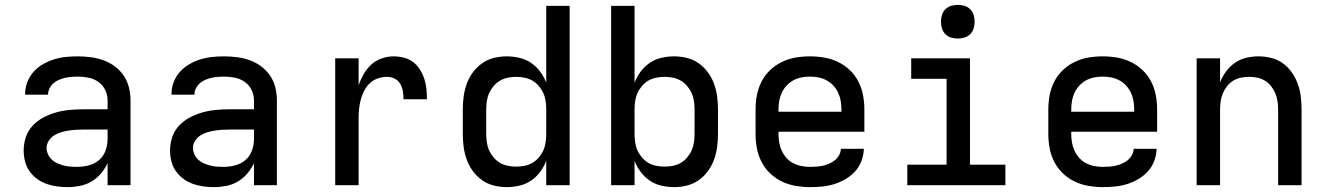

<svg xmlns="http://www.w3.org/2000/svg" viewBox="-20 -759 5440 787"><path d="M257 8Q235 8 213 5Q191 2 170 -5.5Q149 -13 131 -26.5Q113 -40 100.5 -58Q88 -76 82.5 -98Q77 -120 77 -142Q77 -170 86 -197Q95 -224 114.5 -244.5Q134 -265 159 -278Q184 -291 211 -298.5Q238 -306 266 -308.5Q294 -311 322 -311H421V-348Q421 -370 411 -390.5Q401 -411 383 -423.5Q365 -436 343 -440.5Q321 -445 299 -445Q286 -445 273 -444Q260 -443 247 -440Q234 -437 222 -432Q210 -427 200 -418.5Q190 -410 183.5 -397.5Q177 -385 177 -372V-371H83V-374Q83 -399 92 -422.5Q101 -446 117.5 -464.5Q134 -483 155.5 -495.5Q177 -508 201 -515.5Q225 -523 249.5 -525.5Q274 -528 299 -528Q325 -528 352 -524.5Q379 -521 404 -512Q429 -503 450.5 -487Q472 -471 487 -449Q502 -427 508.5 -400.5Q515 -374 515 -348V0H421V-90Q410 -67 393.5 -47.5Q377 -28 355 -15Q333 -2 307.5 3Q282 8 257 8ZM295 -75Q319 -75 343 -81Q367 -87 385.5 -102.5Q404 -118 412.5 -141.5Q421 -165 421 -189V-228H322Q306 -228 290.5 -227Q275 -226 259.5 -223.5Q244 -221 229 -216.5Q214 -212 201 -203.5Q188 -195 179.5 -181.5Q171 -168 171 -152Q171 -139 177 -126Q183 -113 193 -104Q203 -95 215.5 -89.5Q228 -84 241.5 -80.5Q255 -77 268.5 -76Q282 -75 295 -75Z M857 8Q835 8 813 5Q791 2 770 -5.5Q749 -13 731 -26.5Q713 -40 700.5 -58Q688 -76 682.5 -98Q677 -120 677 -142Q677 -170 686 -197Q695 -224 714.5 -244.5Q734 -265 759 -278Q784 -291 811 -298.5Q838 -306 866 -308.5Q894 -311 922 -311H1021V-348Q1021 -370 1011 -390.5Q1001 -411 983 -423.5Q965 -436 943 -440.5Q921 -445 899 -445Q886 -445 873 -444Q860 -443 847 -440Q834 -437 822 -432Q810 -427 800 -418.5Q790 -410 783.5 -397.5Q777 -385 777 -372V-371H683V-374Q683 -399 692 -422.5Q701 -446 717.5 -464.5Q734 -483 755.5 -495.5Q777 -508 801 -515.5Q825 -523 849.5 -525.5Q874 -528 899 -528Q925 -528 952 -524.5Q979 -521 1004 -512Q1029 -503 1050.5 -487Q1072 -471 1087 -449Q1102 -427 1108.5 -400.5Q1115 -374 1115 -348V0H1021V-90Q1010 -67 993.5 -47.5Q977 -28 955 -15Q933 -2 907.5 3Q882 8 857 8ZM895 -75Q919 -75 943 -81Q967 -87 985.5 -102.5Q1004 -118 1012.5 -141.5Q1021 -165 1021 -189V-228H922Q906 -228 890.5 -227Q875 -226 859.5 -223.5Q844 -221 829 -216.5Q814 -212 801 -203.5Q788 -195 779.5 -181.5Q771 -168 771 -152Q771 -139 777 -126Q783 -113 793 -104Q803 -95 815.5 -89.5Q828 -84 841.5 -80.5Q855 -77 868.5 -76Q882 -75 895 -75Z M1354 0V-520H1450V-409Q1458 -433 1470.5 -455Q1483 -477 1501.5 -494Q1520 -511 1544.5 -519.5Q1569 -528 1594 -528Q1615 -528 1636 -522.5Q1657 -517 1673.5 -504.5Q1690 -492 1701.5 -473.5Q1713 -455 1719.5 -435Q1726 -415 1728 -394Q1730 -373 1730 -352H1634Q1634 -368 1631.5 -384Q1629 -400 1621 -414.5Q1613 -429 1598 -436.5Q1583 -444 1567 -444Q1547 -444 1528.5 -437.5Q1510 -431 1496 -418Q1482 -405 1473 -387.5Q1464 -370 1459 -351.5Q1454 -333 1452 -314Q1450 -295 1450 -276V0Z M2057 8Q2030 8 2004 1.5Q1978 -5 1956 -20.5Q1934 -36 1918 -58Q1902 -80 1893 -105Q1884 -130 1880.5 -156.5Q1877 -183 1877 -210V-310Q1877 -337 1880.5 -363.5Q1884 -390 1893 -415Q1902 -440 1918 -462Q1934 -484 1956 -499.5Q1978 -515 2004 -521.5Q2030 -528 2057 -528Q2083 -528 2109 -522Q2135 -516 2156.5 -501.5Q2178 -487 2194 -465.5Q2210 -444 2219 -420V-735H2315V0H2219V-100Q2210 -76 2194 -54.5Q2178 -33 2156.5 -18.5Q2135 -4 2109 2Q2083 8 2057 8ZM2096 -76Q2113 -76 2130.5 -79.5Q2148 -83 2162.5 -91.5Q2177 -100 2188.5 -113.5Q2200 -127 2207 -142.5Q2214 -158 2216.5 -175.5Q2219 -193 2219 -210V-310Q2219 -327 2216.5 -344.5Q2214 -362 2207 -377.5Q2200 -393 2188.5 -406.5Q2177 -420 2162.5 -428.5Q2148 -437 2130.5 -440.5Q2113 -444 2096 -444Q2079 -444 2061.5 -440.5Q2044 -437 2029.5 -428.5Q2015 -420 2003.5 -406.5Q1992 -393 1985 -377.5Q1978 -362 1975.5 -344.5Q1973 -327 1973 -310V-210Q1973 -193 1975.5 -175.5Q1978 -158 1985 -142.5Q1992 -127 2003.5 -113.5Q2015 -100 2029.5 -91.5Q2044 -83 2061.5 -79.5Q2079 -76 2096 -76Z M2743 8Q2717 8 2691 2Q2665 -4 2643.5 -18.5Q2622 -33 2606 -54.5Q2590 -76 2581 -100V0H2485V-735H2581V-420Q2590 -444 2606 -465.5Q2622 -487 2643.5 -501.5Q2665 -516 2691 -522Q2717 -528 2743 -528Q2770 -528 2796 -521.5Q2822 -515 2844 -499.5Q2866 -484 2882 -462Q2898 -440 2907 -415Q2916 -390 2919.5 -363.5Q2923 -337 2923 -310V-210Q2923 -183 2919.5 -156.5Q2916 -130 2907 -105Q2898 -80 2882 -58Q2866 -36 2844 -20.5Q2822 -5 2796 1.5Q2770 8 2743 8ZM2704 -76Q2721 -76 2738.5 -79.5Q2756 -83 2770.5 -91.5Q2785 -100 2796.5 -113.5Q2808 -127 2815 -142.5Q2822 -158 2824.5 -175.5Q2827 -193 2827 -210V-310Q2827 -327 2824.5 -344.5Q2822 -362 2815 -377.5Q2808 -393 2796.5 -406.5Q2785 -420 2770.5 -428.5Q2756 -437 2738.5 -440.5Q2721 -444 2704 -444Q2687 -444 2669.5 -440.5Q2652 -437 2637.5 -428.5Q2623 -420 2611.5 -406.5Q2600 -393 2593 -377.5Q2586 -362 2583.5 -344.5Q2581 -327 2581 -310V-210Q2581 -193 2583.5 -175.5Q2586 -158 2593 -142.5Q2600 -127 2611.5 -113.5Q2623 -100 2637.5 -91.5Q2652 -83 2669.5 -79.5Q2687 -76 2704 -76Z M3300 8Q3271 8 3241.5 3Q3212 -2 3185 -15Q3158 -28 3136.5 -48.5Q3115 -69 3101.5 -95.5Q3088 -122 3082.5 -151Q3077 -180 3077 -210V-310Q3077 -340 3082.5 -369Q3088 -398 3101.5 -424.5Q3115 -451 3136.5 -471.5Q3158 -492 3185 -505Q3212 -518 3241 -523Q3270 -528 3300 -528Q3330 -528 3359 -523Q3388 -518 3415 -505Q3442 -492 3463.5 -471.5Q3485 -451 3498.5 -424.5Q3512 -398 3517.5 -369Q3523 -340 3523 -310V-219H3171V-210Q3171 -192 3174 -174.5Q3177 -157 3184.5 -141Q3192 -125 3204 -111.5Q3216 -98 3231.5 -90Q3247 -82 3264.5 -78.5Q3282 -75 3300 -75Q3314 -75 3327.5 -76Q3341 -77 3354 -80Q3367 -83 3379.5 -88.5Q3392 -94 3402.5 -102.5Q3413 -111 3419.5 -123Q3426 -135 3427 -149H3521Q3520 -123 3511 -99Q3502 -75 3485 -56.5Q3468 -38 3446 -25Q3424 -12 3400 -4.5Q3376 3 3350.5 5.5Q3325 8 3300 8ZM3429 -301V-310Q3429 -328 3426 -345.5Q3423 -363 3415.5 -379Q3408 -395 3396 -408Q3384 -421 3368.5 -429.5Q3353 -438 3335.5 -441.5Q3318 -445 3300 -445Q3282 -445 3264.5 -441.5Q3247 -438 3231.5 -429.5Q3216 -421 3204 -408Q3192 -395 3184.5 -379Q3177 -363 3174 -345.5Q3171 -328 3171 -310V-301Z M3699 0V-84H3860V-436H3715V-520H3956V-84H4101V0ZM3906 -601Q3892 -601 3878.5 -605Q3865 -609 3855 -619Q3845 -629 3841 -642.5Q3837 -656 3837 -670Q3837 -684 3841 -697.5Q3845 -711 3855 -721Q3865 -731 3878.5 -735Q3892 -739 3906 -739Q3920 -739 3933.5 -735Q3947 -731 3957 -721Q3967 -711 3971 -697.5Q3975 -684 3975 -670Q3975 -656 3971 -642.5Q3967 -629 3957 -619Q3947 -609 3933.5 -605Q3920 -601 3906 -601Z M4500 8Q4471 8 4441.5 3Q4412 -2 4385 -15Q4358 -28 4336.5 -48.5Q4315 -69 4301.5 -95.5Q4288 -122 4282.5 -151Q4277 -180 4277 -210V-310Q4277 -340 4282.5 -369Q4288 -398 4301.5 -424.5Q4315 -451 4336.5 -471.5Q4358 -492 4385 -505Q4412 -518 4441 -523Q4470 -528 4500 -528Q4530 -528 4559 -523Q4588 -518 4615 -505Q4642 -492 4663.5 -471.5Q4685 -451 4698.5 -424.5Q4712 -398 4717.5 -369Q4723 -340 4723 -310V-219H4371V-210Q4371 -192 4374 -174.5Q4377 -157 4384.5 -141Q4392 -125 4404 -111.5Q4416 -98 4431.5 -90Q4447 -82 4464.5 -78.5Q4482 -75 4500 -75Q4514 -75 4527.5 -76Q4541 -77 4554 -80Q4567 -83 4579.5 -88.5Q4592 -94 4602.5 -102.5Q4613 -111 4619.5 -123Q4626 -135 4627 -149H4721Q4720 -123 4711 -99Q4702 -75 4685 -56.5Q4668 -38 4646 -25Q4624 -12 4600 -4.5Q4576 3 4550.5 5.5Q4525 8 4500 8ZM4629 -301V-310Q4629 -328 4626 -345.5Q4623 -363 4615.5 -379Q4608 -395 4596 -408Q4584 -421 4568.5 -429.5Q4553 -438 4535.5 -441.5Q4518 -445 4500 -445Q4482 -445 4464.5 -441.5Q4447 -438 4431.5 -429.5Q4416 -421 4404 -408Q4392 -395 4384.5 -379Q4377 -363 4374 -345.5Q4371 -328 4371 -310V-301Z M4885 0V-520H4981V-421Q4990 -445 5005.5 -466Q5021 -487 5042 -501.5Q5063 -516 5088 -522Q5113 -528 5139 -528Q5165 -528 5191 -521.5Q5217 -515 5238.5 -499.5Q5260 -484 5275.5 -461.5Q5291 -439 5300 -414Q5309 -389 5312 -362.5Q5315 -336 5315 -310V0H5219V-310Q5219 -327 5216.5 -344Q5214 -361 5207.5 -376.5Q5201 -392 5190.5 -405.5Q5180 -419 5165.5 -428Q5151 -437 5134 -440.5Q5117 -444 5100 -444Q5083 -444 5066 -440.5Q5049 -437 5034.5 -428Q5020 -419 5009.5 -405.5Q4999 -392 4992.5 -376.5Q4986 -361 4983.5 -344Q4981 -327 4981 -310V0Z"/></svg>

Font: Iosevka Medium Extended
Style: Regular
Weight: 500
Width: 7
Monospace: yes
Designer: Belleve Invis
Foundry: Belleve Invis
Version: Version 32.5.0; ttfautohint (v1.8.4)